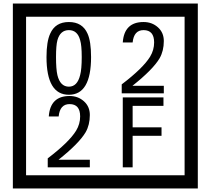

<svg xmlns="http://www.w3.org/2000/svg" viewBox="-20 -980 1195 1090"><path d="M1103 90H53V-960H1103ZM1028 15V-885H128V15ZM497 -656Q497 -442 371 -442Q244 -442 244 -656Q244 -744 265 -789Q294 -855 371 -855Q448 -855 477 -789Q497 -745 497 -656ZM444 -656Q444 -723 435 -752Q420 -809 371 -809Q322 -809 306 -752Q298 -723 298 -656Q298 -587 306 -553Q322 -488 371 -488Q419 -488 435 -554Q444 -587 444 -656ZM910 -450H671V-501Q792 -593 832 -658Q855 -696 855 -739Q855 -809 795 -809Q740 -809 733 -739H677Q685 -855 795 -855Q843 -855 876.5 -825Q910 -795 910 -747Q910 -691 886 -649Q848 -585 732 -493H910ZM490 -30H251V-81Q372 -173 412 -238Q435 -276 435 -319Q435 -389 375 -389Q320 -389 313 -319H257Q265 -435 375 -435Q423 -435 456.5 -405Q490 -375 490 -327Q490 -271 466 -229Q428 -165 312 -73H490ZM908 -379H733V-257H897V-209H733V-30H677V-427H908Z"/></svg>

Font: Unicode BMP Fallback SIL
Style: Regular
Weight: 400
Foundry: NRSI, SIL International
Version: Version 5.1 Based on Unicode 5.1